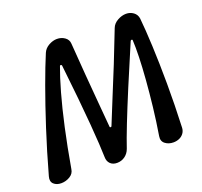

<svg xmlns="http://www.w3.org/2000/svg" viewBox="-133 -800 981 934"><g transform="rotate(-20 357.5 -333.5)"><path d="M231 -536Q230 -541 226 -541.5Q222 -542 220 -537Q202 -489 181.5 -416.5Q161 -344 140.5 -251Q120 -158 101 -48Q98 -25 77 -12.5Q56 0 32 0Q8 0 -6.5 -13.5Q-21 -27 -14 -52Q19 -171 54 -279Q89 -387 121 -475Q153 -563 178 -622Q187 -643 208.5 -655Q230 -667 251 -667Q274 -667 291.5 -654.5Q309 -642 310 -621Q316 -535 322.5 -455.5Q329 -376 335 -306Q341 -236 346 -178Q346 -174 350.5 -174Q355 -174 356 -178Q379 -236 408 -306Q437 -376 469 -455.5Q501 -535 534 -621Q542 -642 564.5 -654.5Q587 -667 609 -667Q630 -667 646.5 -655Q663 -643 666 -622Q672 -563 676 -475Q680 -387 680.5 -279Q681 -171 676 -52Q675 -36 666 -24Q657 -12 643 -6Q629 0 613 0Q588 0 570.5 -13.5Q553 -27 557 -52Q569 -125 577 -196Q585 -267 590 -331Q595 -395 596.5 -447Q598 -499 596 -535Q596 -539 591.5 -539Q587 -539 585 -534Q536 -420 497 -326.5Q458 -233 430.5 -163Q403 -93 388 -48Q380 -26 362 -13Q344 0 321 0Q299 0 286 -13Q273 -26 273 -48Q272 -102 262.5 -221Q253 -340 231 -536Z"/></g></svg>

Font: Winky Sans
Style: Italic
Weight: 400
Italic angle: -8.97852°
Designer: Simon Atzbach
Foundry: typofactur
Version: Version 1.205